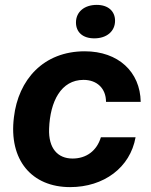

<svg xmlns="http://www.w3.org/2000/svg" viewBox="-20 -756 617 786"><path d="M267 10C405 10 513 -70 535 -194H393C376 -138 333 -107 277 -107C216 -107 178 -149 181 -229C185 -341 230 -429 322 -429C377 -429 414 -394 414 -339H556C554 -462 464 -546 327 -546C158 -546 55 -430 37 -276C15 -101 110 10 267 10ZM366 -599C417 -599 451 -628 451 -671C451 -710 423 -736 376 -736C325 -736 291 -707 291 -664C291 -625 318 -599 366 -599Z"/></svg>

Font: Mona Sans
Style: Bold Italic
Weight: 700
Italic angle: -11.7°
Designer: Deni Anggara
Foundry: GitHub
Version: Version 2.000;Glyphs 3.2.3 (3260)